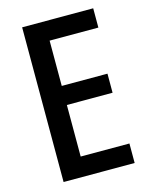

<svg xmlns="http://www.w3.org/2000/svg" viewBox="-109 -785 671 856"><g transform="rotate(-15 226.5 -357.0)"><path d="M405 0H77V-714H405V-625H180V-416H391V-328H180V-90H405Z"/></g></svg>

Font: Noto Sans Hebrew Condensed Medium
Style: Regular
Weight: 500
Width: 3
Designer: Monotype Design Team
Foundry: Monotype Imaging Inc.
Version: Version 2.004; ttfautohint (v1.8.4.7-5d5b)